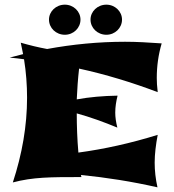

<svg xmlns="http://www.w3.org/2000/svg" viewBox="-20 -761 747 823"><path d="M329 -2 327 -11C437 0 545 17 655 42C647 6 643 -29 643 -64C643 -100 648 -141 656 -183C540 -147 427 -122 316 -107C311 -164 309 -222 309 -275C367 -259 425 -238 483 -214C477 -238 474 -259 474 -278C474 -303 478 -327 484 -351C422 -350 364 -345 309 -335C311 -379 314 -423 319 -467C433 -442 545 -408 656 -366C653 -390 652 -411 652 -427C652 -478 659 -527 673 -575C615 -579 566 -582 516 -582C403 -582 291 -571 182 -551C144 -558 107 -567 69 -578L79 -529L21 -514H23C43 -512 63 -510 83 -507C92 -451 96 -396 96 -342C96 -222 75 -101 35 21C122 -2 195 -2 329 -2ZM325 -677C325 -712 295 -741 258 -741C220 -741 190 -712 190 -677C190 -641 220 -612 258 -612C295 -612 325 -641 325 -677ZM503 -677C503 -712 473 -741 436 -741C398 -741 368 -712 368 -677C368 -641 398 -612 436 -612C473 -612 503 -641 503 -677Z"/></svg>

Font: Shojumaru
Style: Regular
Weight: 400
Designer: Astigmatic (AOETI)
Foundry: Astigmatic (AOETI)
Version: Version 1.000